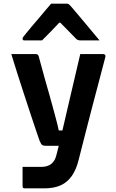

<svg xmlns="http://www.w3.org/2000/svg" viewBox="-20 -835 640 1055"><path d="M547 -538Q552 -538 556.5 -534Q561 -530 559 -522Q540 -449 522.5 -383Q505 -317 487.5 -250.5Q470 -184 452 -113Q434 -42 413 40Q400 95 375.5 130.5Q351 166 314 183Q277 200 223 200Q210 200 192.5 200Q175 200 158.5 200Q142 200 130 200Q118 200 115 200Q110 200 107 197Q104 194 104 189V82H123Q144 82 165 82Q186 82 207 82Q241 82 262 65.5Q283 49 291 13Q298 -12 308.5 -56.5Q319 -101 332.5 -159Q346 -217 361 -281.5Q376 -346 391.5 -412Q407 -478 421 -538Q435 -538 450.5 -538Q466 -538 481.5 -538Q497 -538 513.5 -538Q530 -538 547 -538ZM173 -538Q183 -538 187 -535Q191 -532 193 -524Q212 -454 226 -403.5Q240 -353 251 -315.5Q262 -278 270 -247Q278 -216 286.5 -185.5Q295 -155 303 -118H363L340 -34H232Q223 -34 216.5 -36Q210 -38 206 -44.5Q202 -51 197 -63Q192 -77 180 -112.5Q168 -148 151 -199Q134 -250 115 -308.5Q96 -367 77 -426Q58 -485 42 -538Q57 -538 73.5 -538Q90 -538 106 -538Q122 -538 139 -538Q156 -538 173 -538ZM261 -815Q282 -815 303.5 -815Q325 -815 346 -815Q354 -815 359 -811Q364 -807 376 -793Q383 -784 401 -763.5Q419 -743 441 -716Q463 -689 486 -662Q509 -635 527 -613Q501 -613 476 -613Q451 -613 425 -613Q414 -613 408.5 -615Q403 -617 396 -624Q385 -635 359.5 -661.5Q334 -688 291 -731L341 -710H279L327 -733Q287 -690 260 -662.5Q233 -635 211 -613H114Q110 -613 108 -614Q106 -615 105 -617.5Q104 -620 104 -622Q104 -627 107 -631Q110 -635 122 -650Q133 -664 152 -686.5Q171 -709 192.5 -734Q214 -759 232 -781Q250 -803 261 -815Z"/></svg>

Font: Recursive
Style: Bold
Weight: 700
Version: Version 1.085